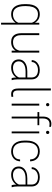

<svg xmlns="http://www.w3.org/2000/svg" viewBox="1316 -2116 1003 3676"><g transform="rotate(90 1818.0 -278.5)"><path d="M417 -528.3H452.1V203.1H415.5V-75.2Q391.1 -37.1 349.6 -13.7Q308.1 9.8 249.5 9.8Q159.7 9.8 109.6 -57.4Q59.6 -124.5 59.6 -249.5V-279.3Q59.6 -408.7 110.1 -473.4Q160.6 -538.1 251 -538.1Q309.1 -538.1 350.1 -512.9Q391.1 -487.8 416 -443.8ZM253.4 -24.9Q296.4 -24.9 328.1 -38.1Q359.9 -51.3 381.6 -74Q403.3 -96.7 415.5 -126V-388.7Q405.3 -416.5 385.5 -442.6Q365.7 -468.8 333.7 -486.1Q301.8 -503.4 253.9 -503.4Q200.7 -503.4 165.8 -476.6Q130.9 -449.7 114 -399.7Q97.2 -349.6 97.2 -279.3V-249.5Q97.2 -144 135.5 -84.5Q173.8 -24.9 253.4 -24.9Z M950.2 -528.3H987.8V0H951.2L950.7 -78.6Q927.7 -37.1 886 -13.7Q844.2 9.8 781.7 9.8Q732.9 9.8 695.6 -10.3Q658.2 -30.3 637.2 -74.5Q616.2 -118.7 616.2 -191.9V-528.3H652.8V-190.9Q652.8 -129.4 670.2 -93Q687.5 -56.6 717.3 -41Q747.1 -25.4 784.2 -25.4Q835.4 -25.4 869.4 -42.2Q903.3 -59.1 922.9 -87.2Q942.4 -115.2 950.2 -150.9Z M1500.5 -107.9Q1500.5 -79.6 1504.2 -51.3Q1507.8 -22.9 1514.6 -4.9V0H1474.6Q1465.3 -36.6 1463.9 -86.9Q1447.3 -61 1421.1 -39.1Q1395 -17.1 1358.6 -3.7Q1322.3 9.8 1275.4 9.8Q1204.6 9.8 1161.4 -28.8Q1118.2 -67.4 1118.2 -135.7Q1118.2 -184.1 1145 -220.9Q1171.9 -257.8 1223.1 -278.6Q1274.4 -299.3 1347.2 -299.3H1463.9V-377.9Q1463.9 -440.4 1426.5 -471.9Q1389.2 -503.4 1319.8 -503.4Q1254.9 -503.4 1211.4 -469.5Q1168 -435.5 1168 -382.8L1131.3 -383.3Q1131.3 -425.3 1155.5 -460.4Q1179.7 -495.6 1222.4 -516.8Q1265.1 -538.1 1320.3 -538.1Q1373 -538.1 1413.8 -521.2Q1454.6 -504.4 1477.5 -468.8Q1500.5 -433.1 1500.5 -377ZM1278.3 -25.4Q1346.7 -25.4 1393.8 -56.6Q1440.9 -87.9 1463.9 -139.6V-266.1H1350.1Q1255.9 -266.1 1205.3 -230.2Q1154.8 -194.3 1154.8 -136.2Q1154.8 -85 1189 -55.2Q1223.1 -25.4 1278.3 -25.4Z M1711.9 -750V-127.4Q1711.9 -84.5 1721.9 -62.7Q1731.9 -41 1748.3 -33.4Q1764.6 -25.9 1784.2 -25.9Q1812 -25.9 1832.5 -30.3L1835.9 3.4Q1825.2 6.8 1809.1 8.3Q1793 9.8 1780.8 9.8Q1748.5 9.8 1724.6 -2.4Q1700.7 -14.6 1687.7 -44.7Q1674.8 -74.7 1674.8 -127.4V-750Z M1984.4 -720.7Q1997.6 -720.7 2006.3 -711.4Q2015.1 -702.1 2015.1 -689Q2015.1 -675.8 2006.3 -666.7Q1997.6 -657.7 1984.4 -657.7Q1970.7 -657.7 1962.2 -666.7Q1953.6 -675.8 1953.6 -689Q1953.6 -702.1 1962.2 -711.4Q1970.7 -720.7 1984.4 -720.7ZM2002.4 0H1965.8V-528.3H2002.4Z M2352.5 -725.1Q2304.7 -725.1 2276.9 -692.4Q2249 -659.7 2249 -600.1V-528.3H2377.9V-494.1H2249V0H2212.4V-494.1H2126.5V-528.3H2212.4V-600.1Q2212.4 -677.7 2249.3 -719Q2286.1 -760.3 2350.1 -760.3Q2379.4 -760.3 2410.2 -752L2406.2 -718.3Q2394 -721.7 2382.1 -723.4Q2370.1 -725.1 2352.5 -725.1Z M2515.6 -720.7Q2528.8 -720.7 2537.6 -711.4Q2546.4 -702.1 2546.4 -689Q2546.4 -675.8 2537.6 -666.7Q2528.8 -657.7 2515.6 -657.7Q2502 -657.7 2493.4 -666.7Q2484.9 -675.8 2484.9 -689Q2484.9 -702.1 2493.4 -711.4Q2502 -720.7 2515.6 -720.7ZM2533.7 0H2497.1V-528.3H2533.7Z M3034.2 -161.1H3069.8Q3064 -77.6 3009.8 -33.9Q2955.6 9.8 2880.9 9.8Q2780.8 9.8 2726.6 -57.6Q2672.4 -125 2672.4 -244.1V-284.2Q2672.4 -403.3 2726.3 -470.7Q2780.3 -538.1 2880.4 -538.1Q2930.7 -538.1 2972.9 -518.1Q3015.1 -498 3041 -456.8Q3066.9 -415.5 3069.8 -352.5H3034.2Q3031.2 -405.3 3010 -438.7Q2988.8 -472.2 2954.3 -487.8Q2919.9 -503.4 2879.9 -503.4Q2820.3 -503.4 2782.5 -475.8Q2744.6 -448.2 2726.8 -398.9Q2709 -349.6 2709 -284.2V-244.1Q2709 -178.7 2726.8 -129.2Q2744.6 -79.6 2782.7 -52.2Q2820.8 -24.9 2880.9 -24.9Q2918.9 -24.9 2952.9 -37.8Q2986.8 -50.8 3008.8 -80.8Q3030.8 -110.8 3034.2 -161.1Z M3550.8 -107.9Q3550.8 -79.6 3554.4 -51.3Q3558.1 -22.9 3564.9 -4.9V0H3524.9Q3515.6 -36.6 3514.2 -86.9Q3497.6 -61 3471.4 -39.1Q3445.3 -17.1 3408.9 -3.7Q3372.6 9.8 3325.7 9.8Q3254.9 9.8 3211.7 -28.8Q3168.5 -67.4 3168.5 -135.7Q3168.5 -184.1 3195.3 -220.9Q3222.2 -257.8 3273.4 -278.6Q3324.7 -299.3 3397.5 -299.3H3514.2V-377.9Q3514.2 -440.4 3476.8 -471.9Q3439.5 -503.4 3370.1 -503.4Q3305.2 -503.4 3261.7 -469.5Q3218.3 -435.5 3218.3 -382.8L3181.6 -383.3Q3181.6 -425.3 3205.8 -460.4Q3230 -495.6 3272.7 -516.8Q3315.4 -538.1 3370.6 -538.1Q3423.3 -538.1 3464.1 -521.2Q3504.9 -504.4 3527.8 -468.8Q3550.8 -433.1 3550.8 -377ZM3328.6 -25.4Q3397 -25.4 3444.1 -56.6Q3491.2 -87.9 3514.2 -139.6V-266.1H3400.4Q3306.2 -266.1 3255.6 -230.2Q3205.1 -194.3 3205.1 -136.2Q3205.1 -85 3239.3 -55.2Q3273.4 -25.4 3328.6 -25.4Z"/></g></svg>

Font: Robert Sans ExtraLight
Style: Regular
Weight: 250
Designer: Christian Robertson (extended by Adam Twardoch)
Foundry: Google
Version: Version 12.135;April 2, 2019;FontCreator 11.5.0.2425 64-bit;